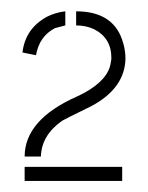

<svg xmlns="http://www.w3.org/2000/svg" viewBox="-20 -704 266 346"><path d="M20.5 -609.4Q25.4 -652.3 64.5 -673.8Q80.1 -681.6 97.7 -683.6V-658.2Q97.7 -658.2 79.1 -653.3Q50.8 -638.7 44.9 -604.5ZM24.4 -377.9V-403.3H200.2V-377.9ZM24.4 -421.9Q24.4 -488.3 119.1 -530.3Q128.9 -535.2 130.9 -536.1Q175.8 -560.5 179.7 -591.8Q180.7 -595.7 180.7 -599.6Q180.7 -635.7 149.4 -651.4Q134.8 -658.2 117.2 -658.2V-683.6Q186.5 -683.6 202.1 -626Q206.1 -612.3 206.1 -598.6Q205.1 -544.9 144.5 -512.7Q94.7 -488.3 91.8 -486.3Q54.7 -460 53.7 -421.9Z"/></svg>

Font: Post No Bills Colombo Light
Style: Regular
Weight: 300
Designer: Kosala Senevirathne, Siva Puranthara, Lasantha Premarathna, Tharique Azeez
Foundry: Mooniak
Version: Version 1.220 ; ttfautohint (v1.6)